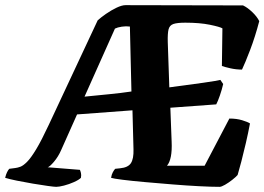

<svg xmlns="http://www.w3.org/2000/svg" viewBox="-70 -725 1026 745"><path d="M148 0Q141 0 115.5 -3.5Q90 -7 57.5 -12.5Q25 -18 -4.5 -24Q-34 -30 -50 -35Q-47 -48 -42.5 -57Q-38 -66 -34 -70L-11 -73Q-2 -74 9 -78Q20 -82 35 -97Q50 -112 70.5 -146Q91 -180 119 -240L309 -646Q321 -657 341 -671Q361 -685 382 -695Q403 -705 417 -705L873 -704Q890 -696 908.5 -678.5Q927 -661 936 -643Q920 -582 900.5 -531Q881 -480 869 -455Q846 -455 824 -460Q802 -465 791 -469L793 -615Q783 -621 744 -629Q705 -637 649 -637Q618 -637 603 -632Q588 -627 584 -611Q580 -595 581 -561L587 -386Q664 -396 719.5 -404Q775 -412 785 -415L796 -399Q791 -377 783 -354Q775 -331 769 -320L591 -307L596 -175Q599 -107 578 -82H724L820 -265Q848 -265 869.5 -258.5Q891 -252 900 -246Q893 -209 884 -170Q875 -131 866.5 -98.5Q858 -66 852 -46Q845 -38 831 -27Q817 -16 803 -8Q789 0 782 0Q751 0 702.5 -2.5Q654 -5 598.5 -9.5Q543 -14 492 -18.5Q441 -23 405.5 -27.5Q370 -32 361 -35Q363 -48 368 -57Q373 -66 377 -70L396 -72Q427 -75 438 -92Q449 -109 448 -145L444 -297L229 -281L167 -142Q156 -117 139.5 -97.5Q123 -78 115 -76L240 -66Q242 -62 244 -54Q246 -46 244 -35Q236 -27 217 -18.5Q198 -10 178.5 -5Q159 0 148 0ZM258 -350Q308 -355 354 -359.5Q400 -364 440 -370L434 -622Q419 -624 402.5 -621.5Q386 -619 376 -614Z"/></svg>

Font: Texturina 72pt 72pt Black
Style: Italic
Weight: 900
Italic angle: -11°
Designer: Guillermo Torres Carreño
Foundry: Omnibus-Type
Version: Version 1.002; ttfautohint (v1.8.3)